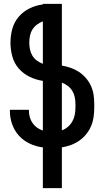

<svg xmlns="http://www.w3.org/2000/svg" viewBox="-20 -755 540 990"><path d="M201 215V5Q167 1 134.5 -14Q102 -29 78.5 -54.5Q55 -80 43 -113.5Q31 -147 31 -182Q31 -184 31 -186Q31 -188 32 -189H129V-185Q129 -168 133.5 -151.5Q138 -135 147.5 -121Q157 -107 171 -97Q185 -87 201 -82V-338Q166 -343 133 -359Q100 -375 76.5 -402Q53 -429 43.5 -464Q34 -499 34 -535Q34 -571 43.5 -606Q53 -641 76.5 -668.5Q100 -696 133 -712Q166 -728 201 -732V-735H299V-417Q322 -413 345 -405Q368 -397 387.5 -384Q407 -371 423 -352.5Q439 -334 449 -312Q459 -290 462.5 -266.5Q466 -243 466 -219V-200Q466 -176 462.5 -151.5Q459 -127 449.5 -104.5Q440 -82 424.5 -63Q409 -44 389 -30Q369 -16 346 -7.5Q323 1 299 5V215ZM201 -426V-645Q185 -639 170.5 -628Q156 -617 147 -602.5Q138 -588 134.5 -570.5Q131 -553 131 -535Q131 -518 134.5 -500.5Q138 -483 147 -468Q156 -453 170.5 -442.5Q185 -432 201 -426ZM299 -83Q316 -89 330 -101Q344 -113 353 -129Q362 -145 365.5 -163.5Q369 -182 369 -200V-219Q369 -237 365.5 -254Q362 -271 353 -286Q344 -301 329.5 -312Q315 -323 299 -329Z"/></svg>

Font: Iosevka Fixed
Style: Bold
Weight: 700
Monospace: yes
Designer: Belleve Invis
Foundry: Belleve Invis
Version: Version 32.3.0